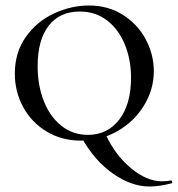

<svg xmlns="http://www.w3.org/2000/svg" viewBox="-20 -500 647 699"><path d="M569 160Q589 160 602 157Q605 156 606.5 161Q608 166 606 167Q560 179 524 179Q458 179 390.5 131.5Q323 84 276 -1L365 -10Q399 64 456.5 112Q514 160 569 160ZM34 -232Q34 -309 74 -365.5Q114 -422 176.5 -451Q239 -480 304 -480Q374 -480 428 -445.5Q482 -411 511 -356Q540 -301 540 -241Q540 -174 504 -115.5Q468 -57 407.5 -22.5Q347 12 275 12Q205 12 150 -21Q95 -54 64.5 -110Q34 -166 34 -232ZM457 -217Q457 -283 434.5 -338Q412 -393 370 -425.5Q328 -458 270 -458Q197 -458 157 -406Q117 -354 117 -259Q117 -189 139.5 -132Q162 -75 203.5 -42Q245 -9 300 -9Q371 -9 414 -64.5Q457 -120 457 -217Z"/></svg>

Font: Cormorant SC Medium
Style: Regular
Weight: 500
Designer: Christian Thalmann (Catharsis Fonts)
Foundry: Catharsis Fonts
Version: Version 4.000